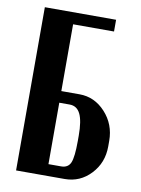

<svg xmlns="http://www.w3.org/2000/svg" viewBox="-81 -754 593 810"><g transform="rotate(10 216.0 -349.5)"><path d="M174.8 -362.8H252.9Q317.4 -362.8 363.8 -312.3Q410.2 -261.7 410.2 -190.9V-167Q410.2 -97.2 364.5 -48.6Q318.8 0 252.9 0H44.9V-699.2H350.1V-648.9H174.8ZM279.8 -168V-189.9Q279.8 -253.9 265.1 -283.4Q250.5 -313 219.2 -313H174.8V-49.8H229Q258.8 -49.8 269.3 -74.2Q279.8 -98.6 279.8 -168Z"/></g></svg>

Font: Moniqa Black Paragraph
Style: Regular
Weight: 900
Designer: Rajesh Rajput
Foundry: Rajesh Rajput
Version: Version 1.000